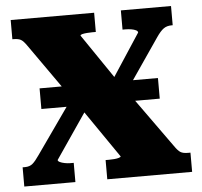

<svg xmlns="http://www.w3.org/2000/svg" viewBox="-51 -763 857 816"><g transform="rotate(-5 377.5 -355.0)"><path d="M121 -410H626V-322H121ZM24 -628V-710H380V-628H365Q354 -628 342 -627Q330 -626 322 -624Q314 -622 314 -618L459 -405L466 -399L668 -117Q683 -95 694 -88.5Q705 -82 725 -82H736V0H374V-82H389Q400 -82 411.5 -83Q423 -84 431 -86.5Q439 -89 439 -92L276 -329L269 -334L86 -594Q71 -616 60 -622Q49 -628 29 -628ZM20 0V-82H30Q50 -82 62.5 -92.5Q75 -103 92 -128L280 -395L343 -352L171 -100Q171 -95 179 -91Q187 -87 199.5 -84.5Q212 -82 223 -82H238V0ZM475 -345 423 -402 559 -610Q559 -616 551 -620Q543 -624 531 -626Q519 -628 507 -628H494V-710H708V-628H703Q683 -628 669 -618Q655 -608 638 -583Z"/></g></svg>

Font: Roboto Serif ExtraBold
Style: Regular
Weight: 800
Designer: Greg Gazdowicz
Foundry: Commercial Type
Version: Version 1.008